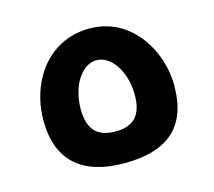

<svg xmlns="http://www.w3.org/2000/svg" viewBox="-80 -602 792 710"><g transform="rotate(-15 315.5 -247.5)"><path d="M314 10C481 10 566 -63 566 -220C566 -323 515 -421 441 -469C404 -493 362 -505 317 -505C218 -505 140 -452 97 -364C76 -320 65 -272 65 -220C65 -68 151 10 314 10ZM313 -112C242 -112 209 -148 209 -225C209 -314 255 -385 312 -385C369 -385 416 -312 416 -225C416 -149 384 -112 313 -112Z"/></g></svg>

Font: Noto Kufi Arabic
Style: Bold
Weight: 700
Designer: Monotype Design Team, David Williams, Khaled Hosny
Foundry: Google LLC
Version: Version 2.109